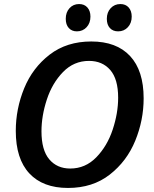

<svg xmlns="http://www.w3.org/2000/svg" viewBox="-20 -918 760 949"><path d="M58 -271Q58 -380 99.5 -481.5Q141 -583 225.5 -648Q310 -713 431 -713Q556 -713 623 -641Q690 -569 690 -432Q690 -324 648.5 -222.5Q607 -121 522.5 -55Q438 11 316 11Q192 11 125 -61Q58 -133 58 -271ZM564 -435Q564 -527 525 -572Q486 -617 420 -617Q345 -617 291.5 -562Q238 -507 211.5 -426Q185 -345 185 -269Q185 -176 223.5 -130.5Q262 -85 327 -85Q402 -85 456 -140.5Q510 -196 537 -277.5Q564 -359 564 -435ZM305 -825Q305 -857 323.5 -877.5Q342 -898 371 -898Q397 -898 412 -881Q427 -864 427 -836Q427 -804 408 -783.5Q389 -763 360 -763Q335 -763 320 -779.5Q305 -796 305 -825ZM508 -825Q508 -857 527 -877.5Q546 -898 575 -898Q601 -898 616 -881Q631 -864 631 -836Q631 -804 612 -783.5Q593 -763 564 -763Q538 -763 523 -779.5Q508 -796 508 -825Z"/></svg>

Font: Bitter Pro SemiBold
Style: Italic
Weight: 600
Italic angle: -9°
Designer: Sol Matas, and Bitter project Authors
Foundry: Sol Matas
Version: Version 1.010